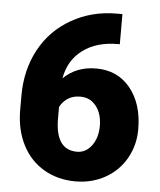

<svg xmlns="http://www.w3.org/2000/svg" viewBox="-52 -767 684 822"><g transform="rotate(5 289.5 -355.5)"><path d="M440.9 -721.2V-591.8H433.6Q341.3 -591.8 282 -547.6Q222.7 -503.4 209 -424.8Q264.6 -479.5 349.6 -479.5Q441.9 -479.5 496.6 -412.1Q551.3 -344.7 551.3 -235.4Q551.3 -167.5 519.3 -110.8Q487.3 -54.2 429.9 -22.2Q372.6 9.8 302.7 9.8Q227.1 9.8 167.5 -24.7Q107.9 -59.1 74.7 -123Q41.5 -187 40.5 -270.5V-336.4Q40.5 -446.3 87.6 -533.9Q134.8 -621.6 222.2 -671.4Q309.6 -721.2 416 -721.2ZM292.5 -353.5Q259.8 -353.5 237.8 -338.4Q215.8 -323.2 205.1 -301.3V-252Q205.1 -117.2 298.3 -117.2Q335.9 -117.2 361.1 -150.9Q386.2 -184.6 386.2 -235.4Q386.2 -287.6 360.6 -320.6Q335 -353.5 292.5 -353.5Z"/></g></svg>

Font: Vazir Black UI
Style: Black-UI
Weight: 900
Designer: Saber Rastikerdar
Foundry: Saber Rastikerdar
Version: Version 30.1.0